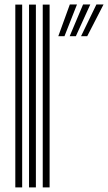

<svg xmlns="http://www.w3.org/2000/svg" viewBox="-20 -820 473 840"><path d="M167 0V-800H197V0ZM47 0V-800H77V0ZM107 0V-800H137V0ZM262 -661.5H235L285.5 -800.5H316.8ZM361.5 -661.5H334.5L401.8 -800.5H433ZM311.8 -661.5H284.8L343.5 -800.5H375Z"/></svg>

Font: Big Shoulders Inline Text Black
Style: Regular
Weight: 900
Designer: Patric King
Foundry: XO Type Co
Version: Version 1.000